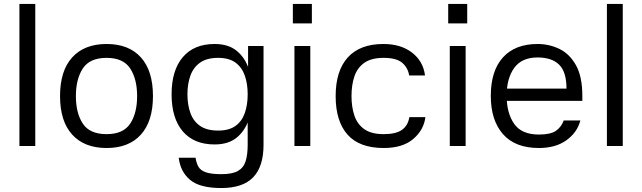

<svg xmlns="http://www.w3.org/2000/svg" viewBox="-20 -737 3241 969"><path d="M158 0H78V-717H158Z M518 10Q406 10 344.5 -57.5Q283 -125 283 -252Q283 -380 344.5 -447.5Q406 -515 518 -515Q630 -515 691 -447.5Q752 -380 752 -252Q752 -125 691 -57.5Q630 10 518 10ZM518 -60Q602 -60 637 -113Q672 -166 672 -252Q672 -338 637 -391.5Q602 -445 518 -445Q433 -445 398 -391.5Q363 -338 363 -252Q363 -166 398 -113Q433 -60 518 -60Z M1063 -8Q959 -8 902.5 -74Q846 -140 846 -261Q846 -382 902.5 -448.5Q959 -515 1063 -515Q1132 -515 1174 -481Q1216 -447 1235.5 -389.5Q1255 -332 1255 -261Q1255 -191 1235.5 -133.5Q1216 -76 1174 -42Q1132 -8 1063 -8ZM1081 -78Q1136 -78 1168.5 -101.5Q1201 -125 1215.5 -166.5Q1230 -208 1230 -261Q1230 -314 1215.5 -355.5Q1201 -397 1168.5 -421Q1136 -445 1081 -445Q1024 -445 990 -421Q956 -397 941 -355.5Q926 -314 926 -261Q926 -208 941 -166.5Q956 -125 990 -101.5Q1024 -78 1081 -78ZM1232 -505H1310V0H1230V-379L1232 -385ZM1310 -6Q1310 103 1258 157.5Q1206 212 1097 212Q988 212 939 170.5Q890 129 882 59H967Q971 86 981.5 104.5Q992 123 1019 132.5Q1046 142 1097 142Q1152 142 1180.5 126Q1209 110 1219.5 77Q1230 44 1230 -6Z M1546 -505V0H1466V-505ZM1458 -717H1554V-619H1458Z M1917 10Q1794 10 1734 -57.5Q1674 -125 1674 -252Q1674 -380 1735.5 -447.5Q1797 -515 1915 -515Q2003 -515 2059.5 -471.5Q2116 -428 2125 -356H2045Q2039 -395 2010 -420Q1981 -445 1916 -445Q1855 -445 1819.5 -420.5Q1784 -396 1769 -352.5Q1754 -309 1754 -252Q1754 -196 1769 -152.5Q1784 -109 1819.5 -84.5Q1855 -60 1916 -60Q1978 -60 2008.5 -81.5Q2039 -103 2046 -146H2127Q2119 -81 2065.5 -35.5Q2012 10 1917 10Z M2330 -505V0H2250V-505ZM2242 -717H2338V-619H2242Z M2496 -290H2839Q2839 -374 2802 -410.5Q2765 -447 2693 -447Q2613 -447 2575 -394Q2537 -341 2537 -254Q2537 -167 2574.5 -112.5Q2612 -58 2700 -58Q2759 -58 2786 -77Q2813 -96 2825 -129H2909Q2893 -68 2838.5 -29Q2784 10 2700 10Q2580 10 2518.5 -60Q2457 -130 2457 -253Q2457 -380 2518.5 -447.5Q2580 -515 2693 -515Q2751 -515 2802.5 -490.5Q2854 -466 2886.5 -408.5Q2919 -351 2919 -253V-228H2495Z M3123 0H3043V-717H3123Z"/></svg>

Font: 42dot Sans
Style: Regular
Weight: 400
Designer: 42dot
Version: Version 1.000